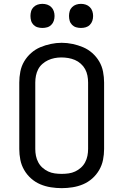

<svg xmlns="http://www.w3.org/2000/svg" viewBox="-20 -968 640 996"><path d="M300 8Q272 8 243.5 3.5Q215 -1 189 -12Q163 -23 141.5 -42Q120 -61 105.5 -86Q91 -111 85.5 -139Q80 -167 80 -195V-540Q80 -568 85.5 -596.5Q91 -625 105.5 -649.5Q120 -674 141.5 -693Q163 -712 189 -723Q215 -734 243.5 -740Q272 -746 300 -746Q328 -746 356.5 -740Q385 -734 411 -723Q437 -712 458.5 -693Q480 -674 494.5 -649.5Q509 -625 514.5 -596.5Q520 -568 520 -540V-195Q520 -167 514.5 -139Q509 -111 494.5 -86Q480 -61 458.5 -42Q437 -23 411 -12Q385 -1 356.5 3.5Q328 8 300 8ZM300 -66Q318 -66 336 -68.5Q354 -71 370 -78.5Q386 -86 399.5 -98Q413 -110 421.5 -126Q430 -142 433.5 -159.5Q437 -177 437 -195V-540Q437 -558 433.5 -576Q430 -594 421.5 -609.5Q413 -625 399 -637.5Q385 -650 368.5 -657Q352 -664 334 -667Q316 -670 298 -670Q280 -670 262.5 -666.5Q245 -663 229 -655.5Q213 -648 199.5 -636Q186 -624 178 -608.5Q170 -593 166.5 -575.5Q163 -558 163 -540V-195Q163 -177 166.5 -159.5Q170 -142 178.5 -126Q187 -110 200.5 -98Q214 -86 230 -78.5Q246 -71 264 -68.5Q282 -66 300 -66ZM400 -823Q387 -823 375 -826.5Q363 -830 354 -839Q345 -848 341.5 -860Q338 -872 338 -885Q338 -898 341.5 -910Q345 -922 354 -931Q363 -940 375 -944Q387 -948 400 -948Q413 -948 425 -944Q437 -940 446 -931Q455 -922 459 -910Q463 -898 463 -885Q463 -872 459 -860Q455 -848 446 -839Q437 -830 425 -826.5Q413 -823 400 -823ZM200 -823Q187 -823 175 -826.5Q163 -830 154 -839Q145 -848 141.5 -860Q138 -872 138 -885Q138 -898 141.5 -910Q145 -922 154 -931Q163 -940 175 -944Q187 -948 200 -948Q213 -948 225 -944Q237 -940 246 -931Q255 -922 259 -910Q263 -898 263 -885Q263 -872 259 -860Q255 -848 246 -839Q237 -830 225 -826.5Q213 -823 200 -823Z"/></svg>

Font: Zed Sans Extended
Style: Regular
Weight: 400
Width: 7
Designer: Belleve Invis
Foundry: Belleve Invis
Version: Version 1.0.0; ttfautohint (v1.8.4)